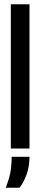

<svg xmlns="http://www.w3.org/2000/svg" viewBox="-20 -700 190 905"><path d="M31 0V-680H119V0ZM7 185Q28 130 31.5 96.5Q35 63 35 39H119Q119 84 105.5 122Q92 160 72 185Z"/></svg>

Font: Bricolage Grotesque 96pt Condensed
Style: Regular
Weight: 400
Width: 3
Designer: Mathieu Triay
Foundry: Atelier Triay
Version: Version 1.001; ttfautohint (v1.8.4.7-5d5b);gftools[0.9.33.de